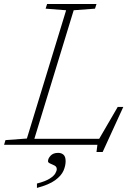

<svg xmlns="http://www.w3.org/2000/svg" viewBox="-48 -727 688 964"><path d="M322 -675.5 124.5 -30H450L543 -190H571L467.5 36H436.5L441 0H-27.5L-20.5 -23.5L87 -31.5L284 -675.5L181 -683.5L188.5 -707H436.5L429 -683.5ZM193 82.5Q193 68.5 206.2 54.5Q219.5 40.5 244 40.5Q260.5 40.5 271 50Q281.5 59.5 281.5 82.5Q281.5 105 270.8 130Q260 155 229 177.8Q198 200.5 137.5 216.5V194.5Q180 183.5 201.2 170Q222.5 156.5 229.8 143.5Q237 130.5 237 122.5Q237 110 226 104.2Q215 98.5 204 94Q193 89.5 193 82.5Z"/></svg>

Font: Newsreader 6pt ExtraLight
Style: Italic
Weight: 275
Italic angle: -17°
Designer: Hugues Gentile
Foundry: Production Type
Version: Version 1.003; ttfautohint (v1.8.3)